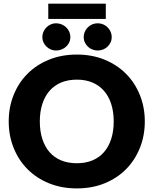

<svg xmlns="http://www.w3.org/2000/svg" viewBox="-20 -1040 854 1068"><path d="M28.5 0ZM785.5 -364.5Q785.5 -285.5 758.2 -217.5Q731 -149.5 681.5 -99.2Q632 -49 562.2 -20.5Q492.5 8 407.5 8Q322.5 8 252.5 -20.5Q182.5 -49 132.8 -99.2Q83 -149.5 55.8 -217.5Q28.5 -285.5 28.5 -364.5Q28.5 -443.5 55.8 -511.5Q83 -579.5 132.8 -629.5Q182.5 -679.5 252.5 -708Q322.5 -736.5 407.5 -736.5Q492.5 -736.5 562.2 -707.8Q632 -679 681.5 -629Q731 -579 758.2 -511Q785.5 -443 785.5 -364.5ZM612.5 -364.5Q612.5 -418.5 598.5 -461.8Q584.5 -505 558.2 -535Q532 -565 494 -581Q456 -597 407.5 -597Q358.5 -597 320.2 -581Q282 -565 255.8 -535Q229.5 -505 215.5 -461.8Q201.5 -418.5 201.5 -364.5Q201.5 -310 215.5 -266.8Q229.5 -223.5 255.8 -193.5Q282 -163.5 320.2 -147.8Q358.5 -132 407.5 -132Q456 -132 494 -147.8Q532 -163.5 558.2 -193.5Q584.5 -223.5 598.5 -266.8Q612.5 -310 612.5 -364.5ZM248.5 -1019.5H568.5V-934.5H248.5ZM371.5 -834Q371.5 -818 365.2 -804.5Q359 -791 348 -780.8Q337 -770.5 322.5 -764.8Q308 -759 291.5 -759Q276.5 -759 262.8 -764.8Q249 -770.5 238.5 -780.8Q228 -791 221.8 -804.5Q215.5 -818 215.5 -834Q215.5 -849.5 221.8 -863.5Q228 -877.5 238.5 -888Q249 -898.5 262.8 -904.5Q276.5 -910.5 291.5 -910.5Q308 -910.5 322.5 -904.5Q337 -898.5 348 -888Q359 -877.5 365.2 -863.5Q371.5 -849.5 371.5 -834ZM601.5 -834Q601.5 -818 595.2 -804.5Q589 -791 578.5 -780.8Q568 -770.5 553.8 -764.8Q539.5 -759 523.5 -759Q507.5 -759 493.2 -764.8Q479 -770.5 468.5 -780.8Q458 -791 451.8 -804.5Q445.5 -818 445.5 -834Q445.5 -849.5 451.8 -863.5Q458 -877.5 468.5 -888Q479 -898.5 493.2 -904.5Q507.5 -910.5 523.5 -910.5Q539.5 -910.5 553.8 -904.5Q568 -898.5 578.5 -888Q589 -877.5 595.2 -863.5Q601.5 -849.5 601.5 -834Z"/></svg>

Font: Lato Black
Style: Regular
Weight: 900
Designer: Lukasz Dziedzic
Foundry: tyPoland Lukasz Dziedzic
Version: Version 2.007; 2014-02-27